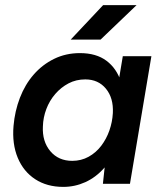

<svg xmlns="http://www.w3.org/2000/svg" viewBox="-20 -720 633 752"><path d="M383 0 393 -93 461 -500H573L489 0ZM228 12Q164 12 118 -18Q72 -48 49.5 -102Q27 -156 33 -227Q38 -285 58 -337Q78 -389 112 -428Q146 -467 192 -489.5Q238 -512 293 -512Q357 -512 397 -482Q437 -452 454 -399Q471 -346 465 -276Q461 -205 440.5 -151.5Q420 -98 387.5 -61.5Q355 -25 314 -6.5Q273 12 228 12ZM263 -90Q298 -90 327 -106Q356 -122 376.5 -149Q397 -176 408.5 -209Q420 -242 422 -277Q425 -336 395 -372.5Q365 -409 314 -409Q278 -409 248.5 -393.5Q219 -378 196.5 -352Q174 -326 161.5 -293Q149 -260 148 -225Q145 -166 177 -128Q209 -90 263 -90ZM257 -565 384 -700H515L374 -565Z"/></svg>

Font: Figtree SemiBold
Style: Italic
Weight: 600
Italic angle: -9.5°
Foundry: Erik Kennedy
Version: Version 2.001;gftools[0.9.30]